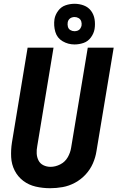

<svg xmlns="http://www.w3.org/2000/svg" viewBox="-20 -987 621 1015"><path d="M245 8Q278 8 311.5 2Q345 -4 376.5 -21Q408 -38 432.5 -64.5Q457 -91 471 -123Q485 -155 490 -188L581 -735H444L356 -206Q352 -180 338 -155.5Q324 -131 298.5 -118Q273 -105 247 -105Q227 -105 209.5 -113.5Q192 -122 183.5 -139Q175 -156 174 -175.5Q173 -195 177 -215L263 -735H126L43 -233Q37 -194 39 -156Q41 -118 57.5 -85.5Q74 -53 103 -31Q132 -9 169 -0.5Q206 8 245 8ZM374 -752Q398 -752 421.5 -760Q445 -768 460.5 -789Q476 -810 480 -834Q484 -860 480 -885Q476 -910 461.5 -929.5Q447 -949 423.5 -958Q400 -967 374 -967Q350 -967 326.5 -959Q303 -951 287.5 -930Q272 -909 268 -886Q263 -851 272.5 -818.5Q282 -786 311 -769Q340 -752 374 -752ZM374 -822Q362 -822 352 -828Q342 -834 339 -845.5Q336 -857 338 -869Q339 -877 344.5 -884Q350 -891 358 -894Q366 -897 374 -897Q386 -897 396 -891Q406 -885 409.5 -874Q413 -863 411 -851Q409 -843 404 -835.5Q399 -828 390.5 -825Q382 -822 374 -822Z"/></svg>

Font: Iosevka Sparkle Extrabold
Style: Italic
Weight: 800
Italic angle: -9°
Designer: Belleve Invis
Foundry: Belleve Invis
Version: Version 4.5.0; ttfautohint (v1.8.3)